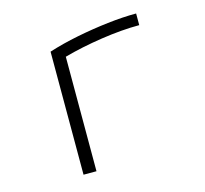

<svg xmlns="http://www.w3.org/2000/svg" viewBox="-83 -623 766 716"><g transform="rotate(-15 300.0 -265.0)"><path d="M155 -475Q208 -492 268.5 -504Q329 -516 389 -523Q449 -530 500 -530V-485Q433 -485 353 -473Q273 -461 205 -442V0H155Z"/></g></svg>

Font: M PLUS Code Latin 60 Light
Style: Regular
Weight: 300
Width: 7
Monospace: yes
Designer: Coji Morishita
Foundry: UNDERFOREST DESIGN
Version: Version 1.005; ttfautohint (v1.8.3)